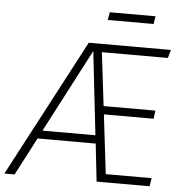

<svg xmlns="http://www.w3.org/2000/svg" viewBox="-91 -899 918 954"><g transform="rotate(5 368.0 -422.0)"><path d="M725 -643H396L428 -377H686L681 -336H433L468 -41H697L690 0H426L405 -188H115L17 0H-34L327 -684H737ZM400 -229 353 -645 136 -229ZM640 -805H411L418 -844H646Z"/></g></svg>

Font: Fira Sans ExtraLight
Style: Italic
Weight: 275
Italic angle: -8°
Designer: Carrois Corporate & Edenspiekermann AG
Foundry: Carrois Corporate GbR & Edenspiekermann AG
Version: Version 4.203